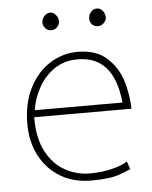

<svg xmlns="http://www.w3.org/2000/svg" viewBox="-51 -699 610 773"><g transform="rotate(-5 254.5 -312.0)"><path d="M178 -585Q165 -585 155.5 -595.5Q146 -606 146 -617Q146 -633 156.5 -644.5Q167 -656 181 -656Q193 -656 203 -644.5Q213 -633 213 -617Q213 -606 203.5 -595.5Q194 -585 181 -585ZM368 -585Q352 -585 343.5 -595Q335 -605 335 -617Q335 -633 345 -644.5Q355 -656 369 -656Q383 -656 392.5 -644.5Q402 -633 402 -617Q402 -606 392 -595.5Q382 -585 369 -585ZM80 -235Q80 -156 108.5 -102.5Q137 -49 183.5 -23Q230 3 284 3Q333 3 374.5 -7.5Q416 -18 436 -32L447 0Q444 1 405.5 16.5Q367 32 286 32Q216 32 162.5 0Q109 -32 79.5 -88.5Q50 -145 50 -217Q50 -300 81 -361.5Q112 -423 164 -456Q216 -489 276 -489Q352 -489 395.5 -449Q439 -409 455.5 -353Q472 -297 473 -242H80ZM439 -270Q421 -459 274 -459Q218 -459 177.5 -430Q137 -401 114 -357.5Q91 -314 85 -270Z"/></g></svg>

Font: LINE Seed Sans KR Thin
Style: Regular
Weight: 250
Designer: LINE BX Design & Sandoll Inc & Dalton Maag Ltd
Foundry: Sandoll Inc.
Version: Version 1.000